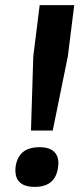

<svg xmlns="http://www.w3.org/2000/svg" viewBox="-20 -720 312 750"><path d="M135 -700H270L245 -500L186 -210H101L110 -500ZM41 -69Q46 -105 68.5 -125Q91 -145 135 -145Q175 -145 193.5 -125Q212 -105 207 -69Q198 10 116 10Q32 10 41 -69Z"/></svg>

Font: Haskoy ExtraBold
Style: Italic
Weight: 800
Designer: Ertekin Erdin
Foundry: Ertekin Erdin
Version: Version 2.000; ttfautohint (v1.8.4.7-5d5b)